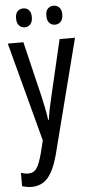

<svg xmlns="http://www.w3.org/2000/svg" viewBox="-63 -754 495 1030"><g transform="rotate(-5 185.0 -239.0)"><path d="M4 -537H88L161 -233Q167 -205 173.5 -174Q180 -143 184 -111H188Q195 -164 212 -233L283 -537H366L208 81Q186 163 152.5 201.5Q119 240 64 240Q52 240 40 238Q28 236 14 232V160Q24 163 34 165Q44 167 53 167Q82 167 98 144.5Q114 122 129 65L146 -3ZM60 -668Q60 -694 72.5 -706Q85 -718 103 -718Q121 -718 133 -705.5Q145 -693 145 -668Q145 -642 133 -629Q121 -616 103 -616Q85 -616 72.5 -629Q60 -642 60 -668ZM223 -668Q223 -694 235.5 -706Q248 -718 266 -718Q284 -718 296.5 -705.5Q309 -693 309 -668Q309 -642 296.5 -629Q284 -616 266 -616Q247 -616 235 -629Q223 -642 223 -668Z"/></g></svg>

Font: Noto Sans Bengali UI ExtraCondensed
Style: Regular
Weight: 400
Width: 2
Designer: Jelle Bosma - Monotype Design Team
Foundry: Monotype Imaging Inc.
Version: Version 2.003; ttfautohint (v1.8.4.7-5d5b)